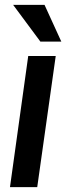

<svg xmlns="http://www.w3.org/2000/svg" viewBox="-20 -769 272 789"><path d="M21 0H133L209 -539H96ZM146 -598H232L163 -749H34Z"/></svg>

Font: Ronzino Medium
Style: Italic
Weight: 500
Italic angle: -7.99998°
Designer: Nunzio Mazzaferro
Foundry: Collletttivo
Version: Version 1.000;Glyphs 3.3 (3337)